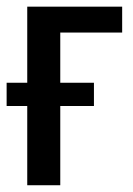

<svg xmlns="http://www.w3.org/2000/svg" viewBox="-24 -548 394 568"><path d="M253.9 -234.4H154.3V0H56.6V-234.4H-4.4V-303.2H56.6V-528.3H337.4V-451.7H154.3V-303.2H253.9Z"/></svg>

Font: Franco
Style: Regular
Weight: 400
Designer: Google
Version: Version 1.200311; 2013